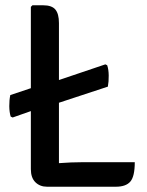

<svg xmlns="http://www.w3.org/2000/svg" viewBox="-20 -707 558 728"><path d="M187 -312 120.5 -294 28 -261.5 20.5 -265Q15.5 -281.5 15.2 -304.2Q15 -327 19 -346.5L120.5 -380.5L187 -398L379.5 -463L386.5 -459.5Q392 -443 392.2 -420.5Q392.5 -398 389 -378.5ZM203.5 1H158.5Q131.5 1 114.2 -16Q97 -33 97 -65.5V-681L103 -687H143.5Q176.5 -687 190 -670.8Q203.5 -654.5 203.5 -619.5ZM491 -92Q491 -38 474.2 -18.5Q457.5 1 419 1H158.5L104 -77Q150 -84.5 200.5 -88.2Q251 -92 292 -92Z"/></svg>

Font: Signika
Style: Regular
Weight: 400
Designer: Anna Giedry
Foundry: Anna Giedry
Version: Version 2.001